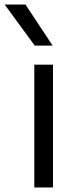

<svg xmlns="http://www.w3.org/2000/svg" viewBox="-70 -828 336 848"><path d="M81.5 0V-542.5H164V0ZM83.5 -626.5 -49.5 -808H42.5L162.5 -626.5Z"/></svg>

Font: Encode Sans SemiExpanded SemiExpanded
Style: Regular
Weight: 400
Width: 6
Designer: Multiple Designers
Foundry: Impallari Type
Version: Version 3.000; ttfautohint (v1.8.3) -l 8 -r 50 -G 200 -x 14 